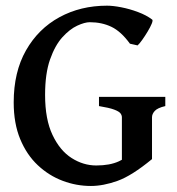

<svg xmlns="http://www.w3.org/2000/svg" viewBox="-20 -628 611 663"><path d="M550.8 -261.7Q523.9 -255.4 514.4 -244.9Q504.9 -234.4 504.9 -223.1V-78.6Q504.9 -78.6 489 -72.5Q473.1 -66.4 452.6 -59.1Q432.1 -51.8 416.5 -47.4Q400.9 -43 400.9 -46.4V-223.1Q400.9 -230 396 -236.6Q391.1 -243.2 374.3 -249.5Q357.4 -255.9 321.8 -261.7V-293.5H550.8ZM505.4 -560.5Q508.8 -558.1 503.9 -546.1Q499 -534.2 489.7 -518.8Q480.5 -503.4 470.9 -490Q461.4 -476.6 455.1 -471.2L428.7 -477.1Q397.9 -519.5 364.7 -535.4Q331.5 -551.3 290 -551.3Q272.5 -551.3 246.6 -539.3Q220.7 -527.3 195.3 -499.3Q169.9 -471.2 152.8 -422.6Q135.7 -374 135.7 -300.3Q135.7 -215.8 161.4 -161.9Q187 -107.9 227.3 -82.3Q267.6 -56.6 312.5 -56.6Q359.4 -56.6 390.6 -71Q421.9 -85.4 445.8 -108.9Q449.7 -106.9 463.4 -100.3Q477.1 -93.8 490 -87.2Q502.9 -80.6 504.9 -78.6Q435.1 -21 385.7 -3.4Q336.4 14.2 293.9 14.2Q243.7 14.2 196.3 -3.7Q148.9 -21.5 110.6 -57.4Q72.3 -93.3 49.8 -147.5Q27.3 -201.7 27.3 -274.4Q27.3 -379.4 69.8 -454.1Q112.3 -528.8 185.3 -568.6Q258.3 -608.4 349.6 -608.4Q370.1 -608.4 398.9 -602.8Q427.7 -597.2 456.5 -586.4Q485.4 -575.7 505.4 -560.5Z"/></svg>

Font: Namdhinggo SemiBold
Style: Regular
Weight: 600
Designer: Victor Gaultney
Foundry: SIL International
Version: Version 3.001